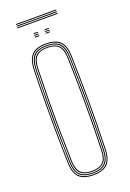

<svg xmlns="http://www.w3.org/2000/svg" viewBox="-143 -780 564 836"><g transform="rotate(-20 139.0 -362.0)"><path d="M139.2 5Q95.5 5 74.1 -15Q52.8 -35 51.2 -85Q49.2 -154.5 48.5 -223.4Q47.8 -292.2 48.4 -364.1Q49 -436 51.2 -514Q52.8 -563 73.4 -584Q94 -605 139.2 -605Q184.8 -605 205.2 -584Q225.8 -563 227.2 -514Q230 -410.8 230.4 -305.2Q230.8 -199.8 227.2 -85Q225.8 -35 204.4 -15Q183 5 139.2 5ZM139.2 1Q180.8 1 201.4 -18Q222 -37 223.2 -85.2Q226.8 -202 226.5 -305.8Q226.2 -409.5 223.2 -513.8Q222 -562.2 201.5 -581.6Q181 -601 139.2 -601Q97.8 -601 77.1 -581.6Q56.5 -562.2 55.2 -513.8Q53.2 -444.2 52.5 -375.2Q51.8 -306.2 52.4 -234.6Q53 -163 55.2 -85.2Q56.5 -37 77.1 -18Q97.8 1 139.2 1ZM139.2 -3Q97.8 -3 79.1 -22.1Q60.5 -41.2 59.2 -85.2Q57.2 -159 56.5 -229.2Q55.8 -299.5 56.5 -369.9Q57.2 -440.2 59.2 -513.8Q60.5 -558.5 79.1 -577.8Q97.8 -597 139.2 -597Q180.8 -597 199.4 -577.8Q218 -558.5 219.2 -513.8Q221.2 -444.2 222 -375.2Q222.8 -306.2 222.1 -234.5Q221.5 -162.8 219.2 -85.2Q218 -41.2 199.4 -22.1Q180.8 -3 139.2 -3ZM139.2 -7Q178.8 -7 196.4 -25.1Q214 -43.2 215.2 -85.5Q218.5 -196.2 218.5 -300Q218.5 -403.8 215.2 -513.5Q214 -556 196.4 -574.5Q178.8 -593 139.2 -593Q99.8 -593 82.1 -574.5Q64.5 -556 63.2 -513.5Q61.2 -443.8 60.5 -374.8Q59.8 -305.8 60.4 -234.4Q61 -163 63.2 -85.5Q64.5 -43.2 82.2 -25.1Q100 -7 139.2 -7ZM139.2 -11Q104 -11 86.2 -27.4Q68.5 -43.8 67.2 -85.5Q65.2 -159.5 64.5 -229.8Q63.8 -300 64.5 -370Q65.2 -440 67.2 -513.5Q68.5 -556 86.2 -572.5Q104 -589 139.2 -589Q174.5 -589 192.4 -572.5Q210.2 -556 211.2 -513.5Q214.2 -408.8 214.5 -305.5Q214.8 -202.2 211.2 -85.5Q210.2 -43.8 192.4 -27.4Q174.5 -11 139.2 -11ZM139.2 -15Q174.5 -15 190.4 -31.5Q206.2 -48 207.2 -85.8Q210.5 -197.2 210.5 -299.9Q210.5 -402.5 207.2 -513.5Q206.2 -551.8 190.4 -568.4Q174.5 -585 139.2 -585Q104 -585 88.2 -568.4Q72.5 -551.8 71.2 -513.5Q69.2 -439 68.5 -368.8Q67.8 -298.5 68.5 -228.8Q69.2 -159 71.2 -85.8Q72.5 -48 88.2 -31.5Q104 -15 139.2 -15ZM154.2 -661V-665H174.2V-661ZM104.2 -645V-649H124.2V-645ZM104.2 -653V-657H124.2V-653ZM104.2 -661V-665H124.2V-661ZM154.2 -645V-649H174.2V-645ZM154.2 -653V-657H174.2V-653ZM232.2 -725H46.2V-729H232.2ZM232.2 -709H46.2V-713H232.2ZM232.2 -717H46.2V-721H232.2Z"/></g></svg>

Font: Big Shoulders Inline Display Thin Thin
Style: Regular
Weight: 250
Version: Version 2.002